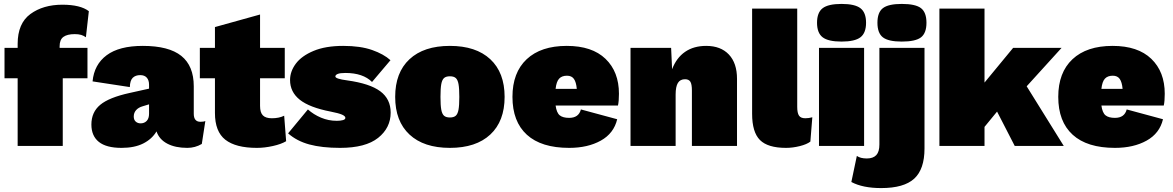

<svg xmlns="http://www.w3.org/2000/svg" viewBox="-20 -744 5979 979"><path d="M284 -500H426V-345H300V0H70V-345H3V-500H70V-520Q70 -625 135 -672.5Q200 -720 298 -720Q390 -720 433 -687L418 -554Q407 -562 394 -566Q381 -570 361 -570Q323 -570 303.5 -556Q284 -542 284 -508Z M1027 -127 1009 -10Q975 10 935 10Q874 10 833 -11.5Q792 -33 778 -74Q755 -35 710.5 -12.5Q666 10 600 10Q522 10 484 -20.5Q446 -51 446 -109Q446 -172 491 -209.5Q536 -247 641 -270L740 -292V-312Q740 -335 728.5 -348Q717 -361 695 -361Q671 -361 657 -347.5Q643 -334 642 -300L452 -329Q460 -415 524 -462.5Q588 -510 708 -510Q841 -510 904.5 -459Q968 -408 968 -304V-164Q968 -123 1002 -123Q1019 -123 1027 -127ZM740 -164V-212L707 -202Q686 -196 674 -182.5Q662 -169 662 -150Q662 -133 672 -124Q682 -115 697 -115Q716 -115 728 -127.5Q740 -140 740 -164Z M1439 -24Q1414 -9 1371.5 0.5Q1329 10 1290 10Q1182 10 1129 -31.5Q1076 -73 1076 -168V-345H999V-500H1076V-606L1306 -670V-500H1432V-345H1306V-204Q1306 -170 1320.5 -155.5Q1335 -141 1366 -141Q1403 -141 1429 -154Z M1449 -64 1550 -186Q1579 -160 1617 -144Q1655 -128 1697 -128Q1716 -128 1728.5 -131.5Q1741 -135 1741 -143Q1741 -152 1724 -159.5Q1707 -167 1666 -175Q1558 -196 1508.5 -235.5Q1459 -275 1459 -336Q1459 -380 1488.5 -419.5Q1518 -459 1579 -484.5Q1640 -510 1730 -510Q1818 -510 1877.5 -489Q1937 -468 1971 -437L1877 -326Q1831 -372 1741 -372Q1714 -372 1702 -367Q1690 -362 1690 -354Q1690 -342 1751 -334Q1866 -318 1919 -278.5Q1972 -239 1972 -170Q1972 -92 1908 -41Q1844 10 1714 10Q1621 10 1557 -7.5Q1493 -25 1449 -64Z M2553 -250Q2553 -126 2480 -58Q2407 10 2274 10Q2141 10 2068 -58Q1995 -126 1995 -250Q1995 -374 2068 -442Q2141 -510 2274 -510Q2407 -510 2480 -442Q2553 -374 2553 -250ZM2226 -250Q2226 -207 2230 -185Q2234 -163 2244 -154Q2254 -145 2274 -145Q2294 -145 2304 -154Q2314 -163 2318 -185Q2322 -207 2322 -250Q2322 -293 2318 -315Q2314 -337 2304 -346Q2294 -355 2274 -355Q2254 -355 2244 -346Q2234 -337 2230 -315Q2226 -293 2226 -250Z M3131 -206H2813Q2818 -169 2834 -156Q2850 -143 2882 -143Q2931 -143 2942 -186L3127 -136Q3110 -64 3043.5 -27Q2977 10 2882 10Q2740 10 2666.5 -57Q2593 -124 2593 -250Q2593 -374 2665.5 -442Q2738 -510 2870 -510Q2999 -510 3067.5 -444Q3136 -378 3136 -266Q3136 -228 3131 -206ZM2813 -291H2921Q2918 -325 2906.5 -341.5Q2895 -358 2871 -358Q2845 -358 2831 -343Q2817 -328 2813 -291Z M3738 -342V0H3508V-282Q3508 -315 3500 -327.5Q3492 -340 3473 -340Q3448 -340 3436.5 -321Q3425 -302 3425 -262V0H3195V-500H3402L3407 -391Q3429 -449 3473 -479.5Q3517 -510 3581 -510Q3655 -510 3696.5 -466Q3738 -422 3738 -342Z M4045 -199Q4045 -168 4054 -154.5Q4063 -141 4086 -141Q4104 -141 4122 -146L4112 -22Q4094 -8 4058 1Q4022 10 3988 10Q3895 10 3855 -30Q3815 -70 3815 -164V-700H4045Z M4146 -628Q4146 -680 4174.5 -702Q4203 -724 4271 -724Q4339 -724 4367.5 -702Q4396 -680 4396 -628Q4396 -576 4367.5 -554Q4339 -532 4271 -532Q4203 -532 4174.5 -554Q4146 -576 4146 -628ZM4386 0H4156V-500H4386Z M4704 -628Q4704 -575 4676 -553.5Q4648 -532 4578 -532Q4510 -532 4482 -553.5Q4454 -575 4454 -628Q4454 -681 4482 -702.5Q4510 -724 4578 -724Q4648 -724 4676 -702.5Q4704 -681 4704 -628ZM4694 13Q4694 119 4641.5 167Q4589 215 4473 215Q4379 215 4321 184L4349 51Q4367 64 4400 64Q4432 64 4448 47Q4464 30 4464 -7V-500H4694Z M5064 -175 5000 -97V0H4770V-700H5000V-323L5146 -500H5393L5215 -304L5404 0H5154Z M5914 -206H5596Q5601 -169 5617 -156Q5633 -143 5665 -143Q5714 -143 5725 -186L5910 -136Q5893 -64 5826.5 -27Q5760 10 5665 10Q5523 10 5449.5 -57Q5376 -124 5376 -250Q5376 -374 5448.5 -442Q5521 -510 5653 -510Q5782 -510 5850.5 -444Q5919 -378 5919 -266Q5919 -228 5914 -206ZM5596 -291H5704Q5701 -325 5689.5 -341.5Q5678 -358 5654 -358Q5628 -358 5614 -343Q5600 -328 5596 -291Z"/></svg>

Font: Work Sans Black
Style: Regular
Weight: 900
Designer: Wei Huang
Foundry: Wei Huang
Version: Version 1.500